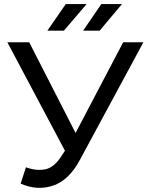

<svg xmlns="http://www.w3.org/2000/svg" viewBox="-20 -907 731 940"><path d="M81 -8 107 -88Q159 -69 203 -78.5Q247 -88 282 -145L298 -169L16 -700H123L350 -256L583 -700H682L371 -124Q318 -25 240.5 1.5Q163 28 81 -8ZM212 -757 302 -887H404L293 -757ZM387 -757 476 -887H577L468 -757Z"/></svg>

Font: Montserrat Medium
Style: Regular
Weight: 500
Designer: Julieta Ulanovsky
Foundry: Julieta Ulanovsky
Version: Version 9.000; ttfautohint (v1.8.4.7-5d5b)